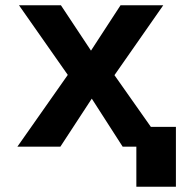

<svg xmlns="http://www.w3.org/2000/svg" viewBox="-20 -556 733 728"><path d="M497 152V0H445L328 -182L209 0H46L237 -272L52 -536H211L325 -364L437 -536H599L414 -271L552 -75H647V152Z"/></svg>

Font: Geist
Style: Bold
Weight: 400
Designer: Basement.studio, Andrés Briganti, Mateo Zaragoza
Foundry: Basement.studio, Vercel, Andrés Briganti, Guido Ferreyra, Mateo Zaragoza
Version: Version 1.401